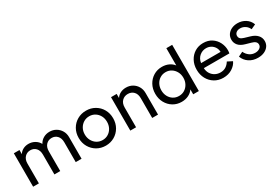

<svg xmlns="http://www.w3.org/2000/svg" viewBox="47 -1707 3846 2681"><g transform="rotate(-30 1970.5 -366.5)"><path d="M72 0H165V-319Q165 -385 201 -423Q237 -461 291 -461Q346 -461 380.5 -423.5Q415 -386 415 -319V0H509V-319Q509 -385 544.5 -423Q580 -461 635 -461Q689 -461 724 -423.5Q759 -386 759 -319V0H853V-349Q853 -407 826 -452.5Q799 -498 753.5 -524.5Q708 -551 652 -551Q598 -551 553.5 -526Q509 -501 483 -453Q459 -498 413.5 -524.5Q368 -551 313 -551Q265 -551 225.5 -530.5Q186 -510 163 -472V-539H72Z M1241 12Q1317 12 1380 -24Q1443 -60 1480.5 -124Q1518 -188 1518 -270Q1518 -351 1481.5 -414.5Q1445 -478 1382 -514.5Q1319 -551 1241 -551Q1162 -551 1099 -514.5Q1036 -478 999.5 -414.5Q963 -351 963 -270Q963 -189 1000 -125Q1037 -61 1100 -24.5Q1163 12 1241 12ZM1241 -78Q1190 -78 1149.5 -103Q1109 -128 1085 -171.5Q1061 -215 1061 -270Q1061 -325 1085 -368Q1109 -411 1149.5 -436Q1190 -461 1241 -461Q1291 -461 1331.5 -436Q1372 -411 1395.5 -368Q1419 -325 1419 -270Q1419 -215 1395.5 -171.5Q1372 -128 1331.5 -103Q1291 -78 1241 -78Z M1639 0H1732V-319Q1732 -385 1769 -423Q1806 -461 1863 -461Q1920 -461 1956 -423.5Q1992 -386 1992 -319V0H2086V-349Q2086 -407 2059.5 -452.5Q2033 -498 1987.5 -524.5Q1942 -551 1884 -551Q1834 -551 1794 -530.5Q1754 -510 1730 -473V-539H1639Z M2464 12Q2524 12 2573.5 -11.5Q2623 -35 2653 -79V0H2744V-745H2650V-467Q2619 -507 2571 -529Q2523 -551 2464 -551Q2388 -551 2327.5 -514Q2267 -477 2232 -413.5Q2197 -350 2197 -269Q2197 -189 2232 -125.5Q2267 -62 2327.5 -25Q2388 12 2464 12ZM2472 -78Q2421 -78 2381 -103Q2341 -128 2318 -171.5Q2295 -215 2295 -269Q2295 -324 2318 -367.5Q2341 -411 2381.5 -436Q2422 -461 2472 -461Q2523 -461 2563 -435.5Q2603 -410 2626.5 -367Q2650 -324 2650 -269Q2650 -215 2626.5 -171.5Q2603 -128 2563 -103Q2523 -78 2472 -78Z M3136 12Q3219 12 3280 -27Q3341 -66 3366 -122L3288 -162Q3265 -123 3228 -98Q3191 -73 3137 -73Q3092 -73 3053.5 -93.5Q3015 -114 2990.5 -152Q2966 -190 2964 -242H3376Q3381 -269 3381 -292Q3381 -359 3351 -418Q3321 -477 3264.5 -514Q3208 -551 3128 -551Q3053 -551 2994 -515Q2935 -479 2900.5 -415.5Q2866 -352 2866 -271Q2866 -190 2901 -126Q2936 -62 2997 -25Q3058 12 3136 12ZM3128 -468Q3169 -468 3203 -449.5Q3237 -431 3258 -398Q3279 -365 3280 -322H2966Q2976 -390 3022 -429Q3068 -468 3128 -468Z M3695 12Q3753 12 3797 -8Q3841 -28 3866 -63.5Q3891 -99 3891 -145Q3891 -201 3854 -241Q3817 -281 3752 -300L3664 -326Q3648 -331 3631 -338.5Q3614 -346 3602 -360.5Q3590 -375 3590 -398Q3590 -430 3614.5 -450Q3639 -470 3679 -470Q3723 -470 3759.5 -445.5Q3796 -421 3814 -379L3890 -414Q3866 -479 3809.5 -515Q3753 -551 3682 -551Q3629 -551 3586.5 -531Q3544 -511 3519.5 -475.5Q3495 -440 3495 -392Q3495 -340 3528.5 -300.5Q3562 -261 3635 -241L3716 -218Q3733 -214 3751.5 -205.5Q3770 -197 3783.5 -182.5Q3797 -168 3797 -144Q3797 -110 3768 -89Q3739 -68 3695 -68Q3646 -68 3606 -95.5Q3566 -123 3543 -172L3469 -136Q3494 -68 3554 -28Q3614 12 3695 12Z"/></g></svg>

Font: Plus Jakarta Sans Medium
Style: Regular
Weight: 500
Designer: Gumpita Rahayu
Foundry: Tokotype
Version: Version 2.004; ttfautohint (v1.8.3)